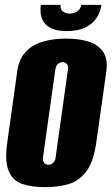

<svg xmlns="http://www.w3.org/2000/svg" viewBox="-20 -759 460 791"><path d="M166 12Q111 12 72 -1Q33 -14 16 -54Q-1 -94 10 -173L51 -465Q58 -515 85 -544.5Q112 -574 155 -587Q198 -600 252 -600Q307 -600 346.5 -587Q386 -574 405.5 -544.5Q425 -515 418 -465L377 -174Q366 -94 336.5 -54Q307 -14 264 -1Q221 12 166 12ZM179 -80Q184 -80 190.5 -82.5Q197 -85 202.5 -92Q208 -99 209 -110L260 -473Q262 -485 258 -491.5Q254 -498 248.5 -500.5Q243 -503 238 -503Q233 -503 226.5 -500.5Q220 -498 215 -491.5Q210 -485 208 -473L157 -110Q156 -99 159.5 -92Q163 -85 168.5 -82.5Q174 -80 179 -80ZM255 -631Q215 -631 192 -642Q169 -653 159 -670Q149 -687 147.5 -705.5Q146 -724 148 -739H230Q227 -721 239 -712Q251 -703 267 -703Q284 -703 297.5 -711.5Q311 -720 315 -739H398Q394 -709 377.5 -684.5Q361 -660 331 -645.5Q301 -631 255 -631Z"/></svg>

Font: Alumni Sans Black
Style: Italic
Weight: 900
Italic angle: -8°
Version: Version 1.016